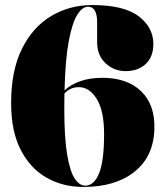

<svg xmlns="http://www.w3.org/2000/svg" viewBox="-20 -730 654 760"><path d="M345 -710Q470.5 -710 528.8 -665.8Q587 -621.5 587 -556Q587 -505 556.8 -476.8Q526.5 -448.5 477 -448.5Q431.5 -448.5 398 -479.5Q364.5 -510.5 364.5 -563.5V-643Q364.5 -671 355.8 -687.2Q347 -703.5 329 -703.5Q306.5 -703.5 286.5 -672.5Q266.5 -641.5 252.5 -569Q238.5 -496.5 235.5 -372Q257.5 -394 295.8 -408Q334 -422 385.5 -422Q484 -422 539.2 -368.2Q594.5 -314.5 591 -217.5Q587.5 -110 512.2 -50Q437 10 310 10Q228.5 10 163.8 -27Q99 -64 61.5 -137.8Q24 -211.5 24 -321.5Q24 -451 67 -537.2Q110 -623.5 183 -666.8Q256 -710 345 -710ZM234.5 -301Q234.5 -183.5 246 -116.8Q257.5 -50 276.2 -22.5Q295 5 317.5 5Q352 5 372 -43.5Q392 -92 392 -199Q392 -291.5 363 -338.2Q334 -385 292.5 -385Q257 -385 235 -359.5Q234.5 -331.5 234.5 -301Z"/></svg>

Font: Fraunces 144pt S000 Black
Style: Regular
Weight: 900
Version: Version 1.000; ttfautohint (v1.8.3)